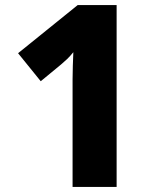

<svg xmlns="http://www.w3.org/2000/svg" viewBox="-20 -734 623 754"><path d="M438 0H265V-384Q265 -397 265 -422Q265 -447 266 -476Q267 -505 268 -529Q255 -513 243.5 -502Q232 -491 220 -481L140 -415L51 -525L285 -714H438Z"/></svg>

Font: Noto Sans Thai Looped ExtraBold
Style: Regular
Weight: 800
Designer: Sasikarn Vongin, Ben Mitchell
Foundry: The Fontpad Ltd
Version: Version 1.001; ttfautohint (v1.8.4.7-5d5b)